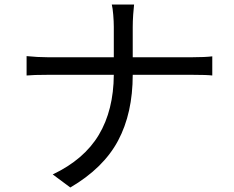

<svg xmlns="http://www.w3.org/2000/svg" viewBox="-20 -794 1040 852"><path d="M922 -544V-459Q898 -462 834 -462H569Q569 -292 504 -170Q439 -48 292 38L214 -20Q353 -86 418.5 -195.5Q484 -305 485 -462H192Q128 -462 98 -459V-545Q148 -540 190 -540H485V-675Q485 -698 482.5 -728.5Q480 -759 476 -774H575Q573 -759 571 -729Q569 -699 569 -674V-540H835Q890 -540 922 -544Z"/></svg>

Font: Noto Sans SC
Style: Regular
Weight: 400
Designer: Ryoko NISHIZUKA ____ (kana & ideographs); Paul D. Hunt (Latin, Greek & Cyrillic); Wenlong ZHANG ___ (bopomofo); Sandoll 
Foundry: Adobe Systems Incorporated
Version: Version 1.004